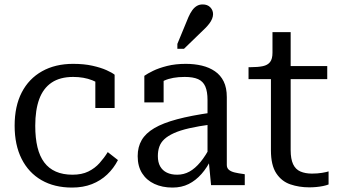

<svg xmlns="http://www.w3.org/2000/svg" viewBox="-20 -835 1536 866"><path d="M307 -47Q349 -47 378.5 -61.5Q408 -76 429 -99.5Q450 -123 466 -149L512 -113Q493 -76 463.5 -48Q434 -20 394.5 -4.5Q355 11 305 11Q225 11 167 -22.5Q109 -56 77.5 -118.5Q46 -181 46 -268Q46 -356 78 -418Q110 -480 169.5 -513.5Q229 -547 310 -547Q359 -547 397 -538.5Q435 -530 460.5 -518.5Q486 -507 497 -498V-348H410V-478Q420 -477 428.5 -473.5Q437 -470 443 -463.5Q449 -457 452 -450Q455 -443 454 -435Q434 -458 396 -473Q358 -488 310 -488Q251 -488 213 -462.5Q175 -437 157 -388Q139 -339 139 -268Q139 -212 149 -171Q159 -130 179.5 -102.5Q200 -75 232 -61Q264 -47 307 -47Z M934 -327V-274Q875 -266 833.5 -256.5Q792 -247 764.5 -234.5Q737 -222 721 -207Q705 -192 698.5 -173Q692 -154 692 -131Q692 -103 702.5 -84.5Q713 -66 732.5 -56.5Q752 -47 779 -47Q809 -47 834.5 -61Q860 -75 884 -104Q908 -133 930 -176L934 -120Q915 -80 889 -50.5Q863 -21 831 -5Q799 11 758 11Q712 11 676.5 -5.5Q641 -22 621 -53.5Q601 -85 601 -131Q601 -172 619 -203Q637 -234 676 -257Q715 -280 778.5 -297Q842 -314 934 -327ZM932 0 921 -114 916 -120V-384Q916 -422 906 -445Q896 -468 873.5 -478Q851 -488 813 -488Q757 -488 721 -471.5Q685 -455 667 -435Q667 -444 670.5 -452.5Q674 -461 680.5 -468Q687 -475 696.5 -480Q706 -485 718 -487V-373H631V-493Q645 -503 670.5 -515.5Q696 -528 733.5 -537.5Q771 -547 818 -547Q857 -547 890.5 -539Q924 -531 949.5 -513.5Q975 -496 989 -467.5Q1003 -439 1003 -397V-91Q1003 -77 1012.5 -69Q1022 -61 1039 -57Q1056 -53 1079 -50L1084 -49V0ZM830 -758Q838 -776 847 -788.5Q856 -801 867.5 -808Q879 -815 894 -815Q916 -815 928.5 -802Q941 -789 941 -771Q941 -761 936.5 -750Q932 -739 924 -728.5Q916 -718 906 -708L810 -615H780V-637Z M1101 -478V-532H1111Q1143 -532 1165 -536.5Q1187 -541 1198 -555Q1209 -569 1209 -597L1273 -537H1456V-478ZM1291 -158Q1291 -118 1302 -94.5Q1313 -71 1335 -61.5Q1357 -52 1387 -52Q1412 -52 1433 -55.5Q1454 -59 1462 -62V-3Q1452 1 1437.5 4Q1423 7 1407 8.5Q1391 10 1375 10Q1329 10 1289.5 -3.5Q1250 -17 1226 -53.5Q1202 -90 1202 -157V-522L1209 -530V-690H1291Z"/></svg>

Font: Roboto Serif 20pt SemiCondensed
Style: Regular
Weight: 400
Width: 4
Version: Version 1.008